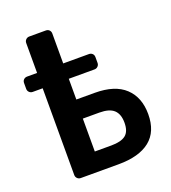

<svg xmlns="http://www.w3.org/2000/svg" viewBox="-131 -808 807 905"><g transform="rotate(-20 273.0 -355.0)"><path d="M119 0Q109 0 102 -7Q95 -14 95 -24V-459H45Q35 -459 28 -466Q21 -473 21 -483V-512Q21 -523 28 -529.5Q35 -536 45 -536H95V-686Q95 -696 102 -703Q109 -710 119 -710H202Q213 -710 219.5 -703Q226 -696 226 -686V-536H355Q365 -536 372 -529.5Q379 -523 379 -512V-483Q379 -473 372 -466Q365 -459 355 -459H226V-355H318Q419 -355 470 -307Q521 -259 521 -175Q521 -87 466.5 -43.5Q412 0 309 0ZM224 -95H307Q356 -95 379 -113Q402 -131 402 -175Q402 -218 379.5 -239Q357 -260 307 -260H224Z"/></g></svg>

Font: Rubik Medium
Style: Regular
Weight: 500
Designer: Hubert and Fischer
Foundry: Hubert and Fischer
Version: Version 2.300; ttfautohint (v1.8.4.7-5d5b);gftools[0.9.30]